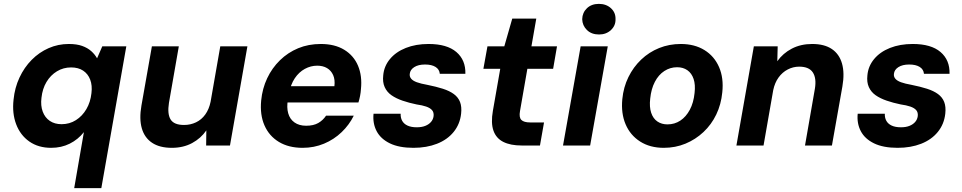

<svg xmlns="http://www.w3.org/2000/svg" viewBox="-20 -751 4965 991"><path d="M363 220 413 -69Q383 -31 340 -9.5Q297 12 244 12Q178 12 131.5 -20.5Q85 -53 63.5 -109.5Q42 -166 50 -237Q56 -298 80.5 -350.5Q105 -403 143.5 -442Q182 -481 231 -502.5Q280 -524 335 -524Q376 -524 404 -514Q432 -504 451 -487Q470 -470 481 -450L508 -512H632L503 220ZM298 -110Q339 -110 372 -131Q405 -152 426 -188Q447 -224 452 -270Q457 -310 445.5 -340Q434 -370 409 -386.5Q384 -403 347 -403Q307 -403 274 -383Q241 -363 220 -328Q199 -293 194 -246Q189 -206 200.5 -175Q212 -144 237 -127Q262 -110 298 -110Z M867 12Q804 12 765 -14Q726 -40 712 -88.5Q698 -137 710 -206L764 -512H903L852 -220Q843 -163 860.5 -134.5Q878 -106 930 -106Q963 -106 991.5 -119.5Q1020 -133 1039.5 -160Q1059 -187 1067 -226L1117 -512H1257L1167 0H1044L1045 -78Q1017 -37 971.5 -12.5Q926 12 867 12Z M1542 12Q1470 12 1419.5 -18.5Q1369 -49 1345 -104Q1321 -159 1328 -232Q1334 -294 1359 -347Q1384 -400 1425 -440Q1466 -480 1519 -502Q1572 -524 1636 -524Q1708 -524 1757 -494Q1806 -464 1828 -411.5Q1850 -359 1843 -291Q1842 -274 1838.5 -256Q1835 -238 1830 -222H1425L1440 -306H1706Q1710 -340 1699.5 -363.5Q1689 -387 1668 -399.5Q1647 -412 1617 -412Q1584 -412 1553.5 -395.5Q1523 -379 1501.5 -347Q1480 -315 1471 -266L1466 -236Q1459 -197 1467.5 -166.5Q1476 -136 1500 -119Q1524 -102 1560 -102Q1598 -102 1622.5 -116Q1647 -130 1663 -154H1806Q1783 -107 1743.5 -69Q1704 -31 1652.5 -9.5Q1601 12 1542 12Z M2114 12Q2040 12 1992.5 -11Q1945 -34 1924 -74Q1903 -114 1908 -164H2048Q2047 -144 2055.5 -128Q2064 -112 2083 -103Q2102 -94 2131 -94Q2157 -94 2175.5 -101.5Q2194 -109 2205 -122Q2216 -135 2218 -152Q2220 -171 2210 -182.5Q2200 -194 2179.5 -201Q2159 -208 2130 -212Q2091 -220 2057.5 -231.5Q2024 -243 2000.5 -259.5Q1977 -276 1965.5 -301.5Q1954 -327 1958 -362Q1962 -409 1992.5 -446Q2023 -483 2074.5 -503.5Q2126 -524 2192 -524Q2287 -524 2335.5 -482.5Q2384 -441 2382 -370H2250Q2248 -393 2228 -405.5Q2208 -418 2174 -418Q2139 -418 2118 -404.5Q2097 -391 2095 -370Q2093 -356 2102 -345Q2111 -334 2131.5 -326.5Q2152 -319 2186 -313Q2231 -304 2265.5 -293Q2300 -282 2322.5 -265.5Q2345 -249 2354.5 -224.5Q2364 -200 2360 -164Q2354 -110 2321.5 -70Q2289 -30 2235.5 -9Q2182 12 2114 12Z M2672 0Q2615 0 2578 -18.5Q2541 -37 2527 -76.5Q2513 -116 2524 -179L2562 -396H2475L2496 -512H2583L2624 -655H2748L2723 -512H2855L2835 -396H2702L2664 -178Q2658 -145 2671 -132Q2684 -119 2717 -119H2788L2767 0Z M2886 0 2977 -512H3117L3026 0ZM3072 -573Q3033 -573 3009.5 -596Q2986 -619 2985 -652Q2986 -686 3009.5 -708.5Q3033 -731 3071 -731Q3109 -731 3133.5 -708.5Q3158 -686 3157 -652Q3158 -619 3133.5 -596Q3109 -573 3072 -573Z M3406 12Q3335 12 3284 -20.5Q3233 -53 3209 -109.5Q3185 -166 3192 -239Q3198 -301 3223.5 -353Q3249 -405 3289.5 -443.5Q3330 -482 3382 -503Q3434 -524 3494 -524Q3565 -524 3616 -492.5Q3667 -461 3691.5 -404.5Q3716 -348 3708 -274Q3702 -212 3677 -160Q3652 -108 3611 -69.5Q3570 -31 3518 -9.5Q3466 12 3406 12ZM3425 -109Q3462 -109 3491.5 -128.5Q3521 -148 3540.5 -184.5Q3560 -221 3565 -271Q3570 -314 3560 -343.5Q3550 -373 3528 -388.5Q3506 -404 3475 -404Q3439 -404 3409 -384.5Q3379 -365 3360 -328.5Q3341 -292 3336 -242Q3331 -199 3341 -169Q3351 -139 3373 -124Q3395 -109 3425 -109Z M3781 0 3871 -512H3994L3992 -435Q4021 -476 4067 -500Q4113 -524 4172 -524Q4235 -524 4273.5 -498Q4312 -472 4326 -423Q4340 -374 4328 -305L4274 0H4135L4186 -293Q4195 -347 4175.5 -377Q4156 -407 4105 -407Q4074 -407 4046 -392.5Q4018 -378 3998.5 -351Q3979 -324 3971 -286L3921 0Z M4613 12Q4539 12 4491.5 -11Q4444 -34 4423 -74Q4402 -114 4407 -164H4547Q4546 -144 4554.5 -128Q4563 -112 4582 -103Q4601 -94 4630 -94Q4656 -94 4674.5 -101.5Q4693 -109 4704 -122Q4715 -135 4717 -152Q4719 -171 4709 -182.5Q4699 -194 4678.5 -201Q4658 -208 4629 -212Q4590 -220 4556.5 -231.5Q4523 -243 4499.5 -259.5Q4476 -276 4464.5 -301.5Q4453 -327 4457 -362Q4461 -409 4491.5 -446Q4522 -483 4573.5 -503.5Q4625 -524 4691 -524Q4786 -524 4834.5 -482.5Q4883 -441 4881 -370H4749Q4747 -393 4727 -405.5Q4707 -418 4673 -418Q4638 -418 4617 -404.5Q4596 -391 4594 -370Q4592 -356 4601 -345Q4610 -334 4630.5 -326.5Q4651 -319 4685 -313Q4730 -304 4764.5 -293Q4799 -282 4821.5 -265.5Q4844 -249 4853.5 -224.5Q4863 -200 4859 -164Q4853 -110 4820.5 -70Q4788 -30 4734.5 -9Q4681 12 4613 12Z"/></svg>

Font: DM Sans 12pt ExtraBold
Style: Italic
Weight: 800
Italic angle: -10°
Version: Version 4.004;gftools[0.9.30]